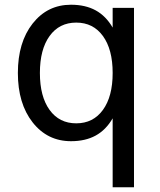

<svg xmlns="http://www.w3.org/2000/svg" viewBox="-20 -580 675 808"><path d="M147.9 -272.9Q147.9 -173.8 188.7 -117.4Q229.5 -61 300.8 -61Q372.1 -61 413.1 -117.4Q454.1 -173.8 454.1 -272.9Q454.1 -372.1 413.1 -428.5Q372.1 -484.9 300.8 -484.9Q229.5 -484.9 188.7 -428.5Q147.9 -372.1 147.9 -272.9ZM454.1 -82Q425.8 -33.2 382.6 -9.5Q339.4 14.2 278.8 14.2Q179.7 14.2 117.4 -64.9Q55.2 -144 55.2 -272.9Q55.2 -401.9 117.4 -481Q179.7 -560.1 278.8 -560.1Q339.4 -560.1 382.6 -536.4Q425.8 -512.7 454.1 -463.9V-546.9H543.9V208H454.1Z"/></svg>

Font: Pangururan
Style: Regular
Weight: 400
Designer: Uli Kozok
Foundry: Michael Everson and Uli Kozok
Version: Version 1.005